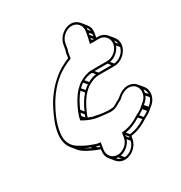

<svg xmlns="http://www.w3.org/2000/svg" viewBox="-211 -874 1168 1237"><g transform="rotate(-30 373.0 -256.0)"><path d="M667 -472C660 -431 618 -397 577 -397H460C429 -397 397 -383 374 -370C352 -358 346 -350 329 -334C298 -302 272 -256 254 -212C246 -193 240 -175 236 -153C258 -139 284 -127 311 -119C313 -118 319 -116 321 -116C343 -112 366 -108 391 -106L416 -104C421 -103 427 -102 432 -102C440 -103 447 -104 454 -104H456C469 -107 486 -114 495 -121C505 -127 516 -133 528 -139C551 -161 584 -183 617 -180C657 -176 682 -142 671 -98C664 -72 648 -57 626 -40C622 -38 619 -34 616 -31C601 -18 585 -9 566 0C528 25 484 45 430 49L424 85C417 126 376 160 335 160C294 160 265 126 272 85L280 34H273C256 34 229 23 215 17C190 9 165 -5 143 -18C100 -43 73 -84 85 -155C97 -223 122 -275 151 -327C180 -378 221 -428 262 -461C291 -487 341 -514 382 -529L388 -567C389 -575 392 -583 395 -591L402 -632C409 -673 451 -708 492 -708C533 -708 561 -673 554 -632L548 -598C547 -590 544 -580 541 -569L537 -548H604C645 -548 674 -513 667 -472ZM695 -434C687 -396 648 -363 609 -361L591 -383C629 -390 663 -419 677 -455ZM696 -458 682 -475C683 -480 683 -484 683 -489C690 -480 694 -470 696 -458ZM588 -361H492L475 -382H571ZM472 -360C449 -357 427 -348 409 -338L389 -363C408 -373 431 -380 454 -381ZM395 -330C382 -322 375 -315 365 -305L344 -329C356 -341 360 -346 374 -354ZM353 -293C327 -265 305 -226 289 -189L270 -212C286 -250 308 -290 333 -318ZM281 -172C278 -165 276 -160 274 -153L256 -174C258 -182 260 -188 263 -195ZM699 -59C693 -38 679 -23 661 -9L641 -34C657 -47 671 -61 680 -81ZM703 -80 686 -100C688 -108 689 -115 689 -122C698 -111 704 -97 703 -80ZM639 9C627 18 615 25 601 32L581 8C594 1 607 -7 619 -16ZM587 40C554 61 513 80 469 84L451 62C494 56 534 36 566 16ZM457 94 456 102 439 82 440 74ZM452 123C444 161 406 194 367 196L349 174C386 167 421 138 434 102ZM343 193C332 189 321 183 314 174C319 175 324 175 329 175ZM215 41C200 34 186 26 173 18L171 16C182 21 194 27 207 31ZM246 53 238 43C246 46 255 48 263 49C262 52 262 56 261 59C255 57 250 55 246 53ZM583 -594C582 -590 581 -585 580 -581L563 -601L566 -614ZM584 -618 569 -635C570 -640 570 -644 570 -649C577 -640 582 -630 584 -618ZM563 -563 557 -572C558 -575 558 -578 559 -581L573 -563ZM592 -563 598 -597C602 -622 596 -644 582 -660L553 -696C539 -712 519 -723 494 -723C445 -723 396 -681 387 -632L380 -593C377 -585 374 -575 373 -567L369 -539C330 -524 283 -498 253 -471C210 -436 168 -386 138 -333C100 -263 27 -118 95 -36L124 0C134 12 147 22 162 31C191 48 223 62 258 75C253 104 256 128 272 148L301 184C315 201 336 211 361 211C410 211 459 169 468 120L472 98C521 93 566 71 601 48C619 39 638 28 654 15C657 12 660 9 663 7C687 -9 707 -31 715 -61C722 -90 716 -115 701 -133L672 -168C660 -183 641 -192 620 -194C580 -197 546 -174 521 -151C509 -145 498 -139 488 -133C482 -129 466 -119 457 -119C450 -119 444 -119 434 -118C430 -118 426 -117 421 -118L395 -120C371 -122 348 -128 325 -132H324C323 -132 320 -132 318 -133C308 -137 297 -141 287 -145C289 -154 292 -162 297 -173C314 -215 340 -261 368 -289C386 -306 388 -310 409 -322C431 -335 459 -346 486 -346H603C652 -346 702 -388 711 -437C715 -462 709 -484 695 -501L666 -536C652 -553 631 -563 606 -563Z"/></g></svg>

Font: Blanket
Style: Ugh
Weight: 900
Foundry: Cannot Into Space Fonts
Version: Version 0.9